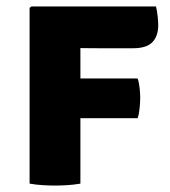

<svg xmlns="http://www.w3.org/2000/svg" viewBox="-20 -571 528 597"><path d="M230 0Q209.5 3.5 188.2 4.8Q167 6 151 6Q135 6 113.8 4.8Q92.5 3.5 72 0V-546.5L77.5 -551H465Q468.5 -537.5 470.2 -520.5Q472 -503.5 472 -493Q472 -459 454 -440Q436 -421 394 -421H287.5Q272.5 -421 258.2 -421.2Q244 -421.5 230 -421.5Q230 -411 230 -400.2Q230 -389.5 230 -379V-327Q236 -327 241.5 -327H408Q412.5 -314 414.2 -296.8Q416 -279.5 416 -267.5Q416 -254 414.2 -235.5Q412.5 -217 408 -203.5H241.5Q236 -203.5 230 -203.5Z"/></svg>

Font: Signika SC
Style: Bold
Weight: 700
Designer: Anna Giedryś
Foundry: Anna Giedryś
Version: Version 2.000; ttfautohint (v1.8.3) -l 8 -r 50 -G 200 -x 9 -